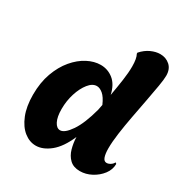

<svg xmlns="http://www.w3.org/2000/svg" viewBox="-165 -828 912 957"><g transform="rotate(30 291.0 -349.0)"><path d="M173 4Q137 4 105.5 -21Q74 -46 54.5 -94Q35 -142 35 -210Q35 -280 55 -335Q75 -390 107.5 -428.5Q140 -467 178.5 -487Q217 -507 254 -507Q295 -507 327 -481.5Q359 -456 371 -402Q380 -452 386.5 -497.5Q393 -543 393 -578Q393 -624 381 -645V-651Q404 -677 431.5 -689.5Q459 -702 484 -702Q517 -702 540 -681.5Q563 -661 563 -623Q563 -602 556 -561Q549 -520 539 -467.5Q529 -415 518.5 -359.5Q508 -304 501 -253.5Q494 -203 494 -166Q494 -135 500.5 -116.5Q507 -98 522 -98Q533 -98 544.5 -105.5Q556 -113 560 -123L567 -118Q567 -85 546 -57.5Q525 -30 493 -13Q461 4 427 4Q390 4 368.5 -16.5Q347 -37 338 -69Q329 -101 328 -135Q297 -63 255.5 -29.5Q214 4 173 4ZM240 -123Q266 -123 298 -170Q330 -217 354 -307L360 -338Q344 -375 325.5 -390.5Q307 -406 290 -406Q265 -406 243 -378.5Q221 -351 207.5 -308.5Q194 -266 194 -219Q194 -174 207 -148.5Q220 -123 240 -123Z"/></g></svg>

Font: Agbalumo
Style: Regular
Weight: 400
Designer: Raphael Alegbeleye
Foundry: Sorkin Type Co.
Version: Version 1.000; ttfautohint (v1.8.4)